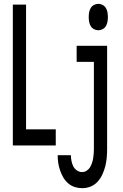

<svg xmlns="http://www.w3.org/2000/svg" viewBox="-20 -759 640 1002"><path d="M47 0V-735H116V-84H271V0ZM493 -601Q481 -601 470 -607Q459 -613 453 -623.5Q447 -634 445 -646Q443 -658 443 -670Q443 -682 445 -694Q447 -706 453 -716.5Q459 -727 470 -733Q481 -739 493 -739Q505 -739 516 -733Q527 -727 533 -716.5Q539 -706 541 -694Q543 -682 543 -670Q543 -658 541 -646Q539 -634 533 -623.5Q527 -613 516 -607Q505 -601 493 -601ZM409 223Q389 223 370 217Q351 211 335.5 197.5Q320 184 310 166.5Q300 149 293.5 130Q287 111 284 91.5Q281 72 281 51H350Q350 66 353 81Q356 96 362.5 109Q369 122 381.5 130.5Q394 139 409 139Q421 139 432 132Q443 125 449.5 114.5Q456 104 460 92Q464 80 466 68Q468 56 469 43.5Q470 31 470 19V-436H380V-520H539V19Q539 41 537 64Q535 87 529.5 108.5Q524 130 514.5 151Q505 172 489.5 189Q474 206 453 214.5Q432 223 409 223Z"/></svg>

Font: Zed Mono Medium Extended
Style: Regular
Weight: 500
Width: 7
Monospace: yes
Designer: Belleve Invis
Foundry: Belleve Invis
Version: Version 1.0.0; ttfautohint (v1.8.4)